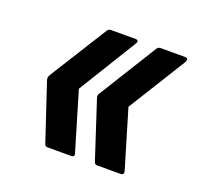

<svg xmlns="http://www.w3.org/2000/svg" viewBox="-74 -514 516 502"><g transform="rotate(20 184.5 -263.5)"><path d="M104 -91Q98 -91 96 -97L43 -256Q41 -263 45 -270L144 -428Q148 -436 155 -436H224Q229 -436 230.5 -433Q232 -430 228 -424L129 -263L177 -102Q181 -91 170 -91ZM242 -91Q236 -91 234 -97L182 -256Q179 -265 184 -270L282 -428Q286 -436 293 -436H362Q367 -436 368.5 -433Q370 -430 367 -424L267 -263L315 -102Q317 -97 314.5 -94Q312 -91 308 -91Z"/></g></svg>

Font: Sofia Sans Extra Condensed SemiBold
Style: Italic
Weight: 600
Italic angle: -9°
Designer: Botio Nikoltchev, Ani Petrova
Foundry: lettersoup
Version: Version 4.101